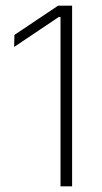

<svg xmlns="http://www.w3.org/2000/svg" viewBox="-20 -659 360 679"><path d="M194 0V-599H188L30 -493L31 -535.5L185.5 -639H235V0Z"/></svg>

Font: Anek Bangla Medium ExtraLight
Style: Regular
Weight: 250
Version: Version 1.003